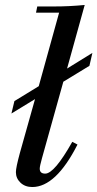

<svg xmlns="http://www.w3.org/2000/svg" viewBox="-20 -741 392 773"><path d="M26 -284 38 -334 136 -394 218 -690H125L130 -715H199Q260 -715 321 -721L250 -465L352 -528L340 -476L235 -412L149 -104Q140 -72 140 -62Q140 -42 162 -42Q199 -42 271 -170L292 -159Q205 12 110 12Q81 12 62.5 -5.5Q44 -23 44 -48Q44 -66 60 -125L121 -342Z"/></svg>

Font: Justus
Style: Italic
Weight: 400
Italic angle: -12°
Version: Version 001.001